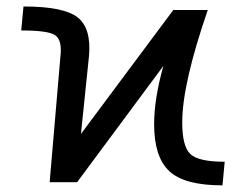

<svg xmlns="http://www.w3.org/2000/svg" viewBox="-20 -555 746 587"><path d="M509.8 -524.4H615.2Q537.1 -297.9 537.1 -180.7Q537.1 -108.4 561.5 -84.5Q585.9 -60.5 667 -60.5L660.2 11.7Q543.9 11.7 497.6 -31.7Q451.2 -75.2 451.2 -174.8Q451.2 -252.9 479.5 -353.5L215.8 2H131.8L165 -385.7Q169.9 -431.6 149.4 -446.8Q128.9 -461.9 44.9 -461.9L51.8 -535.2Q175.8 -535.2 217.8 -501.5Q259.8 -467.8 252 -382.8L227.5 -145.5Z"/></svg>

Font: irohakakuC Regular
Style: Regular
Weight: 400
Designer: [Source Han Sans]
Ryoko NISHIZUKA Ë•øÂ°öÊ∂ºÂ≠ê (kana & ideographs); Paul D. Hunt (Latin, Greek & Cyrillic); Wenlong ZHAN
Version: Version 1.001.20160904